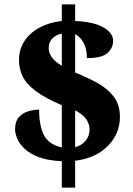

<svg xmlns="http://www.w3.org/2000/svg" viewBox="-20 -780 609 879"><path d="M263 -42Q198 -45 156.5 -61Q115 -77 91.5 -100Q68 -123 58.5 -146.5Q49 -170 49 -188Q49 -224 66.5 -243.5Q84 -263 109.5 -270.5Q135 -278 159 -278Q159 -206 180.5 -162.5Q202 -119 263 -105V-298Q185 -332 142.5 -364Q100 -396 83.5 -430.5Q67 -465 67 -505Q67 -555 92.5 -593Q118 -631 162.5 -654.5Q207 -678 263 -684V-760H324V-684Q411 -680 454.5 -654Q498 -628 498 -593Q498 -562 473 -538Q448 -514 378 -514Q378 -556 362.5 -584Q347 -612 324 -624V-448Q374 -428 421 -403Q468 -378 498.5 -340.5Q529 -303 529 -245Q529 -168 474 -112Q419 -56 324 -44V79H263ZM263 -626Q241 -623 222 -606Q203 -589 203 -559Q203 -538 217 -518Q231 -498 263 -479ZM324 -106Q356 -115 373 -137Q390 -159 390 -186Q390 -212 375 -234Q360 -256 324 -275Z"/></svg>

Font: Noto Serif Telugu Black
Style: Regular
Weight: 900
Designer: Jelle Bosma - Monotype Design Team
Foundry: Monotype Imaging Inc.
Version: Version 2.005; ttfautohint (v1.8.4.7-5d5b)